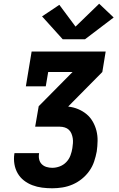

<svg xmlns="http://www.w3.org/2000/svg" viewBox="-20 -1012 640 1032"><path d="M261 0Q233 0 206 -3.5Q179 -7 154 -16.5Q129 -26 108.5 -42Q88 -58 75 -80.5Q62 -103 57.5 -130Q53 -157 57 -184Q57 -186 57.5 -187Q58 -188 58 -189H190Q190 -189 190 -188.5Q190 -188 190 -187Q187 -171 190.5 -155.5Q194 -140 204.5 -129.5Q215 -119 230 -114.5Q245 -110 261 -110Q281 -110 301 -117.5Q321 -125 336 -140.5Q351 -156 358.5 -176Q366 -196 369 -216Q371 -229 372 -242.5Q373 -256 371 -269Q369 -282 364 -294Q359 -306 350 -314.5Q341 -323 328 -327Q315 -331 302 -331H169L188 -441L370 -625H239L226 -548H119L150 -735H548L530 -625L348 -441L347 -439Q375 -436 400 -425.5Q425 -415 445 -398.5Q465 -382 478.5 -358.5Q492 -335 498.5 -309Q505 -283 504.5 -254.5Q504 -226 500 -198Q495 -171 486 -144Q477 -117 460 -93Q443 -69 420 -50.5Q397 -32 370.5 -20.5Q344 -9 316 -4.5Q288 0 261 0ZM317 -801 206 -924 299 -986 386 -869 513 -992 591 -918 437 -801Z"/></svg>

Font: Iosevka Etoile XBdObl
Style: Regular
Weight: 800
Italic angle: -9°
Designer: Belleve Invis
Foundry: Belleve Invis
Version: Version 15.5.2; ttfautohint (v1.8.4)